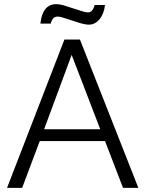

<svg xmlns="http://www.w3.org/2000/svg" viewBox="-20 -907 703 927"><path d="M487 -226H172L87 0H14L291 -716H366L648 0H574ZM464 -283 326 -642 193 -283ZM437 -883H487Q482 -840 460.5 -814Q439 -788 409 -788Q391 -788 362 -797L281 -823Q267 -827 258 -827Q233 -827 225 -793H175Q185 -887 252 -887Q268 -887 288 -881L376 -853Q395 -847 404 -847Q428 -847 437 -883Z"/></svg>

Font: Almarai Light
Style: Regular
Weight: 300
Designer: Boutros International 2019
Foundry: Created by Boutros International 2019
Version: Version 1.10